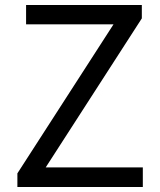

<svg xmlns="http://www.w3.org/2000/svg" viewBox="-20 -753 643 773"><path d="M50 0H555V-79H164L551 -679V-733H85V-655H437L50 -55Z"/></svg>

Font: Noto Sans Mono CJK JP Regular
Style: Regular
Weight: 400
Designer: Ryoko NISHIZUKA (kana & ideographs); Paul D. Hunt (Latin, Greek & Cyrillic); Wenlong ZHANG (bopomofo); Sandoll Communica
Foundry: Adobe Systems Incorporated
Version: Version 1.004;PS 1.004;hotconv 1.0.82;makeotf.lib2.5.63406